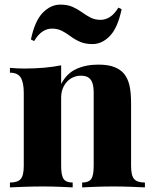

<svg xmlns="http://www.w3.org/2000/svg" viewBox="-20 -812 659 832"><path d="M406 -532Q450 -532 476.5 -521Q503 -510 517 -493Q533 -474 540.5 -444Q548 -414 548 -363V-93Q548 -51 561.5 -36Q575 -21 608 -21V0Q588 -1 548.5 -2.5Q509 -4 472 -4Q431 -4 393 -2.5Q355 -1 336 0V-21Q364 -21 375 -36Q386 -51 386 -93V-411Q386 -434 381 -450.5Q376 -467 364 -475.5Q352 -484 330 -484Q307 -484 287.5 -472Q268 -460 256.5 -438.5Q245 -417 245 -390V-93Q245 -51 256 -36Q267 -21 295 -21V0Q276 -1 240 -2.5Q204 -4 167 -4Q126 -4 85 -2.5Q44 -1 23 0V-21Q56 -21 69.5 -36Q83 -51 83 -93V-409Q83 -454 70 -475.5Q57 -497 23 -497V-518Q55 -515 85 -515Q130 -515 170.5 -518.5Q211 -522 245 -529V-448Q269 -494 310.5 -513Q352 -532 406 -532ZM241 -792Q273 -792 295 -782Q317 -772 335 -759Q353 -746 372 -736Q391 -726 416 -726Q437 -726 456.5 -738.5Q476 -751 493 -779L507 -772Q490 -691 456 -656Q422 -621 381 -621Q349 -621 326.5 -631Q304 -641 286 -654.5Q268 -668 249 -678Q230 -688 205 -688Q184 -688 164.5 -675.5Q145 -663 128 -634L114 -641Q131 -722 165.5 -757Q200 -792 241 -792Z"/></svg>

Font: Playfair Display ExtraBold
Style: Regular
Weight: 800
Designer: Claus Eggers Sørensen
Foundry: Claus Eggers Sørensen
Version: Version 1.203